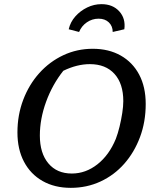

<svg xmlns="http://www.w3.org/2000/svg" viewBox="-20 -895 753 925"><path d="M321 10Q243 10 185 -23Q127 -56 95.5 -116Q64 -176 64 -257Q64 -341 92 -414.5Q120 -488 169.5 -543Q219 -598 285 -629Q351 -660 427 -660Q504 -660 561.5 -627.5Q619 -595 650.5 -535.5Q682 -476 682 -394Q682 -308 654.5 -234.5Q627 -161 578.5 -106Q530 -51 464 -20.5Q398 10 321 10ZM326 -59Q393 -59 449.5 -103.5Q506 -148 538 -226Q548 -252 556 -285Q564 -318 569 -350.5Q574 -383 574 -408Q574 -492 531.5 -539Q489 -586 413 -586Q351 -586 285 -554Q232 -487 202 -404.5Q172 -322 172 -242Q172 -157 213 -108Q254 -59 326 -59ZM469 -875Q523 -875 554.5 -840.5Q586 -806 579 -754L523 -741Q523 -769 504.5 -787Q486 -805 455 -805Q424 -805 398.5 -787.5Q373 -770 361 -741L311 -754Q319 -789 343 -816Q367 -843 400 -859Q433 -875 469 -875Z"/></svg>

Font: Piazzolla SC Medium
Style: Italic
Weight: 500
Italic angle: -11.3°
Designer: Juan Pablo del Peral
Foundry: Huerta Tipografica
Version: Version 1.330